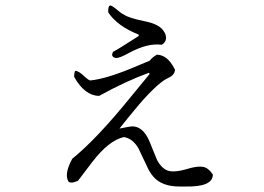

<svg xmlns="http://www.w3.org/2000/svg" viewBox="-20 -660 960 699"><path d="M568 -497Q518 -504 451 -468Q413 -447 401 -449Q389 -451 388 -461L391 -471Q409 -480 485 -529V-534Q407 -565 374 -615Q373 -640 382 -640Q388 -640 414 -618Q425 -609 431 -607Q447 -595 505 -583Q562 -572 577 -545Q580 -541 582 -536Q590 -512 572 -499ZM755 -24Q754 21 656 19H633Q570 19 539 -16Q530 -26 522 -40L484 -120Q463 -156 431 -161Q376 -149 315 -69L264 -2Q241 9 230 2Q212 -25 243 -82Q332 -154 456 -307L525 -391L522 -395Q437 -364 341 -311Q289 -311 250 -380Q250 -397 254 -402Q267 -402 288 -381Q300 -370 308 -367Q371 -373 484 -422Q512 -434 525 -439Q534 -451 551 -461Q589 -460 614 -412Q616 -409 617 -407Q617 -388 594 -377Q580 -370 576 -367Q528 -333 451 -237Q426 -205 415 -192Q455 -200 461 -200Q500 -200 523 -148L552 -77Q567 -49 588 -40Q611 -30 662 -45Q711 -60 732 -48Q745 -40 755 -24Z"/></svg>

Font: cwTeXKai
Style: Medium
Weight: 500
Version: Version 1.17